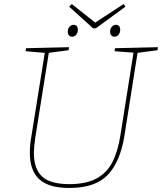

<svg xmlns="http://www.w3.org/2000/svg" viewBox="-20 -926 803 952"><path d="M763 -692 761 -677 662 -664 597 -253Q576 -123 514 -58.5Q452 6 324 6Q222 6 175 -37Q128 -80 128 -168Q128 -207 135 -246L202 -664L107 -672L109 -687L322 -692L320 -677L222 -664L155 -244Q148 -195 148 -168Q148 -88 189 -50.5Q230 -13 324 -13Q407 -13 458.5 -41Q510 -69 537 -121.5Q564 -174 577 -255L642 -665L548 -672L550 -687ZM452 -814 593 -906 602 -893 456 -786H441L323 -893L336 -906ZM366 -779Q366 -764 358 -754Q350 -744 337 -744Q328 -744 322 -750.5Q316 -757 316 -769Q316 -783 324.5 -793Q333 -803 345 -803Q355 -803 360.5 -796.5Q366 -790 366 -779ZM576 -779Q576 -764 568 -754Q560 -744 547 -744Q538 -744 532 -750.5Q526 -757 526 -769Q526 -783 534.5 -793Q543 -803 555 -803Q565 -803 570.5 -796.5Q576 -790 576 -779Z"/></svg>

Font: Bitter Pro Thin
Style: Italic
Weight: 250
Italic angle: -9°
Designer: Sol Matas, and Bitter project Authors
Foundry: Sol Matas
Version: Version 1.010